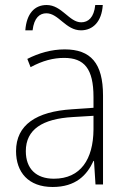

<svg xmlns="http://www.w3.org/2000/svg" viewBox="-20 -736 508 766"><path d="M81 -615H110C116 -666 139 -683 165 -683C214 -683 242 -615 303 -615C351 -615 386 -650 390 -716H360C355 -666 332 -647 304 -647C256 -647 227 -716 166 -716C118 -716 86 -682 81 -615ZM238 -539C185 -539 134 -524 89 -501L102 -468C150 -494 193 -505 236 -505C316 -505 353 -462 353 -349V-306L267 -300C125 -291 44 -238 44 -133C44 -49 93 10 190 10C282 10 327 -37 353 -94H355L361 0H391V-355C391 -484 342 -539 238 -539ZM270 -269 353 -274V-219C352 -101 302 -23 195 -23C124 -23 83 -63 83 -133C83 -220 150 -262 270 -269Z"/></svg>

Font: Noto Sans Lao SemiCondensed ExtraLight
Style: Regular
Weight: 200
Width: 4
Designer: Monotype Design Team
Foundry: Monotype Imaging Inc.
Version: Version 2.003